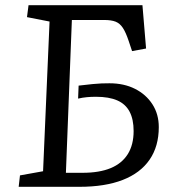

<svg xmlns="http://www.w3.org/2000/svg" viewBox="-20 -720 661 740"><path d="M57 -44 146 -60 171 -637 84 -654 90 -700H529L543 -533L489 -523L476 -562Q465 -595 453.5 -612.5Q442 -630 425.5 -636.5Q409 -643 381 -643H257L234 -54H298Q363 -54 406.5 -72Q450 -90 472.5 -126Q495 -162 495 -215Q495 -260 479.5 -289.5Q464 -319 432 -333Q400 -347 350 -347Q331 -347 315 -345.5Q299 -344 281 -340L283 -390Q317 -394 337 -396Q357 -398 371.5 -398.5Q386 -399 402 -399Q458 -399 500.5 -377.5Q543 -356 567.5 -318Q592 -280 592 -230Q592 -156 556.5 -104.5Q521 -53 453 -26.5Q385 0 286 0H52Z"/></svg>

Font: Literata
Style: Italic
Weight: 400
Italic angle: -2°
Designer: Latin by Veronika Burian and Jose Scaglione. Greek by Irene Vlachou. Cyrillic by Vera Evstafieva
Foundry: TypeTogether
Version: Version 3.103;gftools[0.9.29]